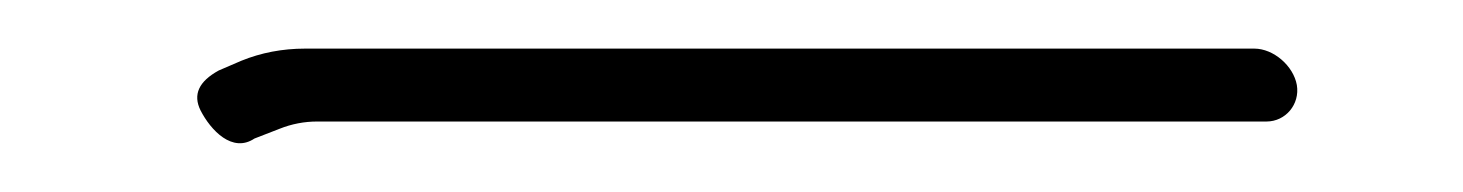

<svg xmlns="http://www.w3.org/2000/svg" viewBox="-20 -28 602 79"><path d="M513.6 7C512.2 -0.9 504 -8 496.1 -8H105.5C96.2 -8 87.4 -6.3 79.3 -3L70 1C61.8 5.5 59.3 10.9 62.5 17.4C66.7 25.6 75.6 35.1 84.7 29L95 25C100 23 105.2 22 110.5 22H501.1C509 22 514.9 14.9 513.6 7Z"/></svg>

Font: MewTooHand
Style: WideLta
Weight: 400
Designer: Mew Too, Robert Jablonski
Version: Version 0.77